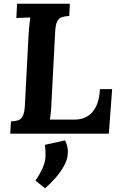

<svg xmlns="http://www.w3.org/2000/svg" viewBox="-20 -720 646 1034"><path d="M356 -700 353 -634Q331 -633 314.5 -628Q298 -623 288.5 -605.5Q279 -588 277 -547L257 -164Q256 -137 253.5 -113Q251 -89 249 -76H383Q442 -76 478 -117Q514 -158 518 -240H584L566 0H35L39 -66Q61 -67 77 -72Q93 -77 102.5 -95Q112 -113 114 -153L134 -536Q136 -563 138.5 -588Q141 -613 143 -626Q127 -625 103 -624.5Q79 -624 68 -623L72 -700ZM223 294 171 253Q200 209 212 179Q224 149 225 121.5Q226 94 222 60L330 36Q339 53 343 71.5Q347 90 345 108Q344 137 326.5 170Q309 203 281.5 235Q254 267 223 294Z"/></svg>

Font: Lora
Style: Bold Italic
Weight: 700
Italic angle: -3°
Designer: Olga Karpushina, Alexei Vanyashin (Cyrillic)
Foundry: Cyreal
Version: Version 3.004